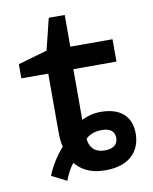

<svg xmlns="http://www.w3.org/2000/svg" viewBox="-81 -742 662 829"><g transform="rotate(-10 250.0 -327.5)"><path d="M81 -7 147 26C156 0 171 -28 186 -46C209 -17 246 10 318 10C419 10 473 -43 473 -125C473 -194 431 -242 340 -242C306 -242 278 -233 256 -222V-444H445V-542H260V-681H190L156 -543L28 -506V-444H146V-196C146 -162 148 -140 153 -122C129 -97 98 -51 81 -7ZM331 -75C281 -75 263 -104 260 -138C274 -152 296 -164 332 -164C370 -164 387 -146 387 -120C387 -94 369 -75 331 -75Z"/></g></svg>

Font: Noto Sans Mono ExtraCondensed SemiBold
Style: Regular
Weight: 600
Width: 2
Designer: Monotype Design Team
Foundry: Monotype Imaging Inc.
Version: Version 2.014